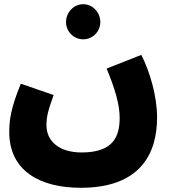

<svg xmlns="http://www.w3.org/2000/svg" viewBox="-20 -662 822 913"><path d="M376 -475C421 -475 457 -512 457 -557C457 -603 421 -642 376 -642C330 -642 294 -603 294 -557C294 -512 330 -475 376 -475ZM24 -34C24 153 174 231 364 231C648 231 727 68 727 -104C727 -205 692 -323 652 -401L487 -336C526 -242 549 -166 549 -102C549 -15 521 63 368 63C261 63 201 9 201 -66C201 -106 207 -132 235 -210L79 -264C31 -147 24 -90 24 -34Z"/></svg>

Font: Noto Sans Arabic UI Bk
Style: Regular
Weight: 900
Designer: Monotype Design Team, Nadine Chahine and Nizar Qandah
Foundry: Monotype Imaging Inc.
Version: Version 2.010